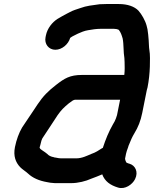

<svg xmlns="http://www.w3.org/2000/svg" viewBox="-20 -751 770 953"><path d="M600.8 36 605.6 12C607.2 7.3 608.5 2.7 609.4 -2C611.9 -8 614.2 -14.3 616.2 -21C617 -25 618.5 -29.3 620.8 -34C629 -54.7 635.7 -70.6 646.8 -89C665.7 -119.9 678 -150.4 686.1 -191L708.7 -304C709.5 -308 710.7 -312.3 712.3 -317C719 -350.7 722.8 -387.6 723.8 -420C724.3 -446.3 725.7 -480.1 721.4 -503C719 -516.5 719.3 -535.9 718 -551L715.6 -579C714.4 -589.7 713.2 -598.7 712 -606L707.6 -624C701.3 -648.5 683 -680.6 667.3 -698C647.6 -718.6 613.4 -731 569.9 -731H506.9C496.9 -731 486.2 -730.7 474.7 -730C439.6 -725.1 408.4 -722.2 378.9 -711C359.9 -704.5 343.3 -700 326.9 -691L311.4 -683C299.3 -677.1 277 -664 265.2 -657C239.9 -640.7 215 -611 207.8 -575L206 -566C199.4 -533 221.6 -504 254.6 -504C288.2 -504 319.6 -531.8 328.4 -563C333.7 -567.4 342.4 -572.1 346.6 -574L366.6 -584C380.2 -590.2 400 -598.6 417 -601C436.4 -604.4 458 -608 480.4 -608H545.4C548.7 -608 552 -607.7 555.2 -607C560.7 -607 565.3 -604.1 569.4 -603C580 -589.8 584 -576 588.8 -560C594.7 -530.8 592 -492.6 597.4 -463L598.4 -443C598.8 -420.8 599.7 -404.8 597.3 -382L596.7 -379H386.7C326.5 -379 299.6 -361.6 258.9 -330C219.3 -299.4 193.8 -273.9 166.5 -233L149.3 -207C129.3 -178.4 109.2 -146.1 89.6 -118C74.2 -91.7 61.4 -57.1 54.2 -21C45.2 24.1 58 54.9 79.4 78C90.8 90 108.3 100 119.8 111C142 132.1 174.4 146.3 213.5 153L229.9 156C237.1 156.7 244.6 157.3 252.5 158H333.5C367.9 158 405.9 148.3 432.8 136C449.8 129.7 471.4 121.6 486 115L487.2 114C500.2 148.9 526.7 168.1 566.1 180C600.6 190.7 637.2 164.9 650.4 138C668.7 100.8 649.9 69.8 623.6 62C618.6 60.5 614 59.4 609.6 57H608.6C604.6 52 601.2 43 600.8 36ZM576.1 -256 560.9 -180 555.7 -164C551.8 -153.2 547.2 -144.1 540.7 -134C520 -97.8 504.3 -59.7 490.4 -17L486 -15L462 0C453.2 4.7 445.1 9.3 433.4 13C410.8 22.5 387 35 358 35H283C279 35 275.1 34.7 271.2 34L254.8 31C251.5 31 248.6 30.3 246.2 29C234.3 27.3 220.7 20.9 214.4 13C208.1 7.7 200.3 2 190.8 -4C185.2 -8 178.4 -11.9 176.6 -18L177.2 -21C177.9 -24.3 179 -28.3 180.6 -33C183 -45.2 187.3 -62.3 194 -70C211.6 -98.1 233.9 -128.7 251.3 -157L265.7 -179C284.2 -205.3 296.6 -217.3 322.7 -239C331.2 -245 337.8 -249.7 342.5 -253L348.9 -255C349.7 -255.7 350.4 -256 351.1 -256Z"/></svg>

Font: Smoothie
Style: It
Weight: 400
Foundry: Cannot Into Space Fonts
Version: Version 0.8